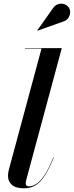

<svg xmlns="http://www.w3.org/2000/svg" viewBox="-20 -1011 400 1041"><path d="M110.5 10Q66 10 44.8 -8.5Q23.5 -27 23.5 -57Q23.5 -70 25.8 -80.8Q28 -91.5 30 -98.5L205 -747.5H115.5V-750H315L121.5 -32.5Q120.5 -28.5 120 -24.2Q119.5 -20 119.5 -17Q119.5 -0.5 136 -0.5Q157 -0.5 178.2 -14.5Q199.5 -28.5 222 -62.5Q244.5 -96.5 269 -157L271.5 -156.5Q248.5 -100.5 225.8 -63.5Q203 -26.5 175.5 -8.2Q148 10 110.5 10ZM183 -844.5 182 -846 268 -967.5Q278 -981 290.2 -986.5Q302.5 -992 314.8 -991.2Q327 -990.5 337.2 -984.8Q347.5 -979 353 -970.5Q361.5 -957.5 360.2 -941.2Q359 -925 349 -911.8Q339 -898.5 321 -893.5Z"/></svg>

Font: Bodoni Moda 72pt SemiBold
Style: Italic
Weight: 600
Italic angle: -13°
Designer: Owen Earl
Foundry: indestructible type
Version: Version 2.004